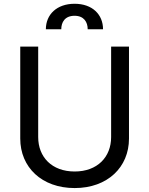

<svg xmlns="http://www.w3.org/2000/svg" viewBox="-20 -971 780 1004"><path d="M561.1 -727.3V-254.3C561.1 -149.5 489 -74.2 370.4 -74.2C251.4 -74.2 179.7 -149.5 179.7 -254.3V-727.3H85.9V-246.4C85.9 -96.6 198.2 12.4 370.4 12.4C542.3 12.4 654.5 -96.6 654.5 -246.4V-727.3ZM219.8 -817.8H300.4C300.4 -854.4 318.9 -888.5 370 -888.5C418.7 -888.5 438.6 -855.8 438.6 -817.8H518.8C518.8 -895.6 462.4 -951.3 370 -951.3C277.7 -951.3 219.8 -895.6 219.8 -817.8Z"/></svg>

Font: Margiela Sans Text
Style: Regular
Weight: 400
Designer: Stefan Endress, Andreas Faust
Version: Version 1.100;FEAKit 1.0